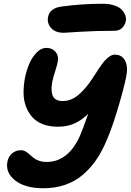

<svg xmlns="http://www.w3.org/2000/svg" viewBox="-20 -942 701 1030"><path d="M323.2 -766.1Q276.4 -766.1 253.9 -792Q231.4 -817.9 237.8 -851.1Q247.6 -899.4 312 -907.2Q421.4 -921.9 530.8 -921.9Q567.9 -921.9 595 -912.4Q622.1 -902.8 635 -887.9Q647.9 -873 652.8 -857.7Q657.7 -842.3 654.8 -828.1Q649.4 -804.7 633.8 -790.8Q618.2 -776.9 595.2 -776.9Q493.7 -776.9 409.7 -771.5Q325.7 -766.1 323.2 -766.1ZM211.9 67.9Q115.2 67.9 61.5 26.1Q7.8 -15.6 20 -76.2Q25.9 -104 45.9 -120.1Q65.9 -136.2 91.8 -136.2Q105.5 -136.2 116.9 -129.6Q128.4 -123 138.2 -113.8Q147.9 -104.5 159.4 -95.5Q170.9 -86.4 189 -79.8Q207 -73.2 230 -73.2Q345.2 -73.2 408.2 -211.9Q421.4 -240.7 453.1 -331.1Q418.5 -297.4 379.9 -279.8Q341.3 -262.2 289.1 -262.2Q244.6 -262.2 210 -275.6Q175.3 -289.1 153.8 -313Q132.3 -336.9 119.6 -369.9Q106.9 -402.8 106.4 -441.7Q106 -480.5 113.8 -523.9Q122.1 -564.5 137 -599.6Q151.9 -634.8 176.3 -659.9Q200.7 -685.1 228 -685.1Q260.3 -685.1 278.1 -663.6Q295.9 -642.1 290 -611.8Q287.1 -595.2 276.4 -561Q265.6 -526.9 262.2 -511.2Q257.3 -488.8 256.6 -470.9Q255.9 -453.1 260 -436Q264.2 -418.9 278.6 -409.4Q293 -399.9 316.9 -399.9Q341.3 -399.9 364.5 -410.2Q387.7 -420.4 407.7 -439Q427.7 -457.5 443.4 -476.6Q459 -495.6 475.1 -520Q520 -590.8 538.6 -612.8Q569.8 -648.9 596.2 -648.9Q633.8 -648.9 650.9 -616.9Q668 -585 657.2 -530.8Q642.6 -459.5 608.4 -346.9Q574.2 -234.4 541 -164.1Q518.1 -114.7 490 -75.7Q461.9 -36.6 422.6 -2.9Q383.3 30.8 329.8 49.3Q276.4 67.9 211.9 67.9Z"/></svg>

Font: Shantell Sans Irregular Bouncy
Style: Bold Italic
Weight: 700
Italic angle: -11.31°
Designer: Stephen Nixon, Anya Danilova, Shantell Martin
Foundry: Arrow Type
Version: Version 1.006;[9816181b4]